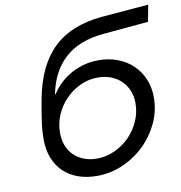

<svg xmlns="http://www.w3.org/2000/svg" viewBox="-87 -872 909 966"><g transform="rotate(-10 367.0 -389.0)"><path d="M98 -216Q98 -258 105 -307.5Q112 -357 123 -415Q154 -583 244.5 -670Q335 -757 494 -771L734 -791L718 -706L485 -685Q362 -674 289.5 -609Q217 -544 194 -429L197 -428Q212 -452 235 -475.5Q258 -499 288.5 -517.5Q319 -536 356.5 -547.5Q394 -559 439 -559Q493 -559 537.5 -541.5Q582 -524 614 -493Q646 -462 663.5 -419.5Q681 -377 681 -327Q681 -258 652 -196.5Q623 -135 575 -88.5Q527 -42 464 -14.5Q401 13 332 13Q279 13 235.5 -2.5Q192 -18 161.5 -47.5Q131 -77 114.5 -119.5Q98 -162 98 -216ZM185 -233Q185 -198 196 -168.5Q207 -139 228 -118Q249 -97 279 -85Q309 -73 346 -73Q394 -73 437.5 -93Q481 -113 513.5 -146Q546 -179 565.5 -222.5Q585 -266 585 -314Q585 -349 573 -378.5Q561 -408 539.5 -429Q518 -450 487.5 -462Q457 -474 420 -474Q372 -474 329.5 -454Q287 -434 254.5 -400.5Q222 -367 203.5 -323.5Q185 -280 185 -233Z"/></g></svg>

Font: Involve Medium Oblique
Style: Italic
Weight: 500
Italic angle: -10.5°
Designer: Stefan Peev
Foundry: Context Ltd.
Version: Version 1.001